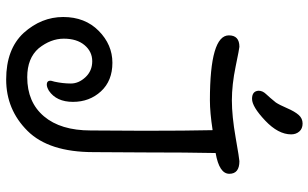

<svg xmlns="http://www.w3.org/2000/svg" viewBox="-214 -796 1025 638"><g transform="rotate(90 299.0 -477.5)"><path d="M487 -444 486 -275Q486 -127 415.5 -56Q345 15 244.5 15Q144 15 90 -43Q37 -102 37 -174.5Q37 -247 83 -292.5Q129 -338 189 -338Q249 -338 284 -300Q319 -262 319 -207Q319 -152 282 -127Q270 -120 262 -120Q247 -120 249 -135Q249 -136 252 -146Q258 -174 258 -200Q258 -226 237 -248.5Q216 -271 184 -271Q152 -271 130.5 -245.5Q109 -220 109 -176.5Q109 -133 141 -93Q174 -55 237 -55Q320 -55 367 -110.5Q414 -166 414 -266L415 -444Q415 -583 413 -671Q354 -662 314 -662Q98 -662 98 -725Q98 -760 136 -760Q141 -760 201.5 -747.5Q262 -735 314 -735Q366 -735 437.5 -747.5Q509 -760 516 -760Q558 -760 558 -726.5Q558 -693 489 -681Q487 -587 487 -444ZM427 -932Q427 -889 381 -845.5Q335 -802 309 -802Q283 -802 282 -824Q282 -837 293 -848.5Q304 -860 321 -881Q329 -893 340 -918.5Q351 -944 362.5 -957Q374 -970 391 -970Q408 -970 417.5 -959Q427 -948 427 -932Z"/></g></svg>

Font: Delius Swash Caps
Style: Regular
Weight: 400
Designer: Natalia Raices
Foundry: Natalia Raices
Version: Version 1.002